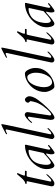

<svg xmlns="http://www.w3.org/2000/svg" viewBox="1027 -1870 858 2952"><g transform="rotate(-90 1456.0 -394.0)"><path d="M110.8 13.2Q67.4 13.2 67.4 -26.4Q67.4 -34.7 69.3 -43L144.5 -397.9Q145.5 -402.8 145.5 -405.8Q145.5 -413.1 138.2 -413.1H116.2Q103.5 -413.1 103.5 -421.9Q103.5 -431.2 110.6 -433.6Q117.7 -436 122.6 -437Q127.4 -438 134.5 -440.7Q141.6 -443.4 153.3 -452.4Q165 -461.4 177 -473.4Q189 -485.4 200.7 -498.5Q212.4 -511.7 222.7 -524.4Q249 -556.2 255.4 -562.5Q266.1 -560.1 272.5 -554.7Q268.6 -544.4 262.2 -530.8Q255.9 -517.1 250 -502.9Q234.9 -468.3 232.4 -452.1V-450.2Q232.4 -439.5 244.1 -439.5H307.6L302.2 -413.1H231.4Q218.3 -413.1 214.8 -396L147 -78.6Q144.5 -68.4 143.6 -62.3Q142.6 -56.2 141.8 -52.7Q141.1 -49.3 141.1 -47.9V-45.9Q141.1 -34.7 151.9 -34.7Q170.4 -34.7 193.4 -57.6L247.6 -111.8L254.4 -104.5Q247.6 -83.5 199.2 -39.1Q144 13.2 110.8 13.2Z M567.4 -115.7Q562 -115.7 543.5 -99.4Q524.9 -83 509.3 -69.3Q493.7 -55.7 476.3 -41Q459 -26.4 442.4 -14.6Q404.8 13.2 387.2 13.2Q369.6 13.2 358.6 -1.5Q347.7 -16.1 341.8 -36.1Q332 -70.3 332 -102.1Q332 -203.6 409.2 -296.9Q482.9 -384.8 590.3 -421.4Q643.6 -439.5 698.7 -439.5Q707 -439.5 707 -425.8L633.3 -87.9Q632.8 -84 632.3 -80.1Q631.3 -73.2 631.3 -67.1Q631.3 -61 635.3 -55.2Q639.2 -49.3 643.8 -49.3Q648.4 -49.3 655.5 -54.9Q662.6 -60.5 669.9 -67.4Q690.4 -85 695.3 -85Q703.1 -85 703.1 -76.2Q703.1 -66.9 650.4 -26.4Q597.2 15.1 583.5 15.1Q568.4 15.1 562.5 -4.9Q559.6 -15.6 559.6 -29.1Q559.6 -42.5 561 -53.7Q562.5 -64.9 564.5 -74Q566.4 -83 568.4 -91.1Q570.3 -99.1 570.8 -107.4Q571.3 -115.7 567.4 -115.7ZM628.4 -376Q628.4 -383.8 609.9 -383.8Q591.3 -383.8 566.4 -377.2Q541.5 -370.6 518.6 -358.4Q434.1 -314 410.2 -208Q399.9 -162.1 398.7 -134.3Q397.5 -106.4 398.4 -93.3Q399.4 -80.1 403.3 -68.4Q413.1 -41 439.5 -41Q474.6 -59.1 515.4 -95.7Q556.2 -132.3 580.1 -153.8Z M867.2 -45.4Q867.2 -34.7 879.4 -34.7Q898.9 -34.7 948.2 -86.4Q953.6 -91.8 956.1 -94.2L965.3 -85Q955.6 -65.9 910.2 -28.8Q857.9 13.2 831.5 13.2Q816.9 13.2 805.9 1.7Q794.9 -9.8 794.9 -22.2Q794.9 -34.7 796.4 -41.5L939.9 -711.4Q941.9 -719.2 941.9 -724.1Q941.9 -736.3 931.2 -736.3Q921.9 -736.3 906.5 -729Q891.1 -721.7 873.5 -713.4L867.2 -728.5Q1004.9 -803.2 1014.4 -803.2Q1023.9 -803.2 1023.9 -791.7Q1023.9 -780.3 1008.5 -709.7Q993.2 -639.2 971.4 -537.1Q949.7 -435.1 933.3 -359.4Q917 -283.7 905.8 -231Q894.5 -178.2 887.2 -143.6Q879.9 -108.9 875.7 -89.6Q871.6 -70.3 869.9 -61Q868.2 -51.8 867.2 -47.4Z M1157.7 -55.2Q1157.7 -36.1 1171.9 -36.1Q1196.3 -36.1 1255.4 -103.5Q1311.5 -168.5 1335 -218.3Q1358.9 -258.8 1372.6 -324.2Q1377 -343.8 1377 -351.6Q1377 -359.4 1373.3 -362.5Q1369.6 -365.7 1364.7 -370.1Q1353 -381.3 1353 -391.8Q1353 -402.3 1357.2 -411.1Q1361.3 -419.9 1368.2 -425.8Q1383.3 -439.5 1397 -439.5Q1410.6 -439.5 1419.2 -433.6Q1427.7 -427.7 1435.1 -418Q1452.1 -394.5 1452.1 -377Q1452.1 -359.4 1449.5 -347.7Q1446.8 -335.9 1442.9 -324.2Q1429.2 -282.7 1397.7 -240.2Q1366.2 -197.8 1338.1 -165Q1310.1 -132.3 1279.1 -100.1Q1248 -67.9 1218.8 -42.5Q1153.3 14.2 1123.5 14.2Q1088.9 14.2 1088.9 -46.9Q1088.9 -59.1 1090.8 -67.9L1137.7 -379.9V-381.8Q1137.7 -392.1 1126.2 -392.1Q1114.7 -392.1 1103.5 -383.5Q1092.3 -375 1081.8 -364Q1071.3 -353 1063 -342.3Q1054.7 -331.5 1051.3 -327.6L1041 -336.4Q1050.8 -356.4 1078.4 -382.8Q1106 -409.2 1119.6 -418.9Q1150.4 -442.4 1168 -442.4Q1185.5 -442.4 1197 -430.2Q1208.5 -418 1208.5 -399.4Q1208.5 -395 1207.5 -390.1L1158.7 -67.9Q1157.7 -60.1 1157.7 -55.2Z M1804.2 -439.5Q1833 -439.5 1859.4 -388.7Q1887.2 -335.9 1887.2 -283Q1887.2 -230 1875 -193.6Q1862.8 -157.2 1842 -126Q1821.3 -94.7 1793 -69.1Q1764.6 -43.5 1732.4 -25.4Q1665.5 13.2 1599.1 13.2Q1572.8 13.2 1545.4 -38.1Q1518.1 -90.3 1518.1 -135.3Q1518.1 -180.2 1530 -219.5Q1542 -258.8 1562.7 -292.2Q1583.5 -325.7 1611.3 -353Q1639.2 -380.4 1670.9 -399.4Q1737.8 -439.5 1804.2 -439.5ZM1607.9 -66.4Q1628.9 -22.9 1665.5 -22.9Q1731.9 -22.9 1775.4 -107.9Q1814 -183.6 1814 -273.4Q1814 -333.5 1787.1 -376Q1769.5 -403.3 1745.1 -403.3Q1720.7 -403.3 1700 -391.6Q1679.2 -379.9 1662.4 -360.1Q1645.5 -340.3 1632.1 -314Q1618.7 -287.6 1609.6 -258.5Q1600.6 -229.5 1595.9 -199Q1591.3 -168.5 1591.3 -147Q1591.3 -125.5 1595.2 -105.2Q1599.1 -85 1607.9 -66.4Z M2043.5 -45.4Q2043.5 -34.7 2055.7 -34.7Q2075.2 -34.7 2124.5 -86.4Q2129.9 -91.8 2132.3 -94.2L2141.6 -85Q2131.8 -65.9 2086.4 -28.8Q2034.2 13.2 2007.8 13.2Q1993.2 13.2 1982.2 1.7Q1971.2 -9.8 1971.2 -22.2Q1971.2 -34.7 1972.7 -41.5L2116.2 -711.4Q2118.2 -719.2 2118.2 -724.1Q2118.2 -736.3 2107.4 -736.3Q2098.1 -736.3 2082.8 -729Q2067.4 -721.7 2049.8 -713.4L2043.5 -728.5Q2181.2 -803.2 2190.7 -803.2Q2200.2 -803.2 2200.2 -791.7Q2200.2 -780.3 2184.8 -709.7Q2169.4 -639.2 2147.7 -537.1Q2126 -435.1 2109.6 -359.4Q2093.3 -283.7 2082 -231Q2070.8 -178.2 2063.5 -143.6Q2056.2 -108.9 2052 -89.6Q2047.9 -70.3 2046.1 -61Q2044.4 -51.8 2043.5 -47.4Z M2291.5 13.2Q2248 13.2 2248 -26.4Q2248 -34.7 2250 -43L2325.2 -397.9Q2326.2 -402.8 2326.2 -405.8Q2326.2 -413.1 2318.8 -413.1H2296.9Q2284.2 -413.1 2284.2 -421.9Q2284.2 -431.2 2291.3 -433.6Q2298.3 -436 2303.2 -437Q2308.1 -438 2315.2 -440.7Q2322.3 -443.4 2334 -452.4Q2345.7 -461.4 2357.7 -473.4Q2369.6 -485.4 2381.3 -498.5Q2393.1 -511.7 2403.3 -524.4Q2429.7 -556.2 2436 -562.5Q2446.8 -560.1 2453.1 -554.7Q2449.2 -544.4 2442.9 -530.8Q2436.5 -517.1 2430.7 -502.9Q2415.5 -468.3 2413.1 -452.1V-450.2Q2413.1 -439.5 2424.8 -439.5H2488.3L2482.9 -413.1H2412.1Q2398.9 -413.1 2395.5 -396L2327.6 -78.6Q2325.2 -68.4 2324.2 -62.3Q2323.2 -56.2 2322.5 -52.7Q2321.8 -49.3 2321.8 -47.9V-45.9Q2321.8 -34.7 2332.5 -34.7Q2351.1 -34.7 2374 -57.6L2428.2 -111.8L2435.1 -104.5Q2428.2 -83.5 2379.9 -39.1Q2324.7 13.2 2291.5 13.2Z M2748 -115.7Q2742.7 -115.7 2724.1 -99.4Q2705.6 -83 2689.9 -69.3Q2674.3 -55.7 2657 -41Q2639.6 -26.4 2623 -14.6Q2585.4 13.2 2567.9 13.2Q2550.3 13.2 2539.3 -1.5Q2528.3 -16.1 2522.5 -36.1Q2512.7 -70.3 2512.7 -102.1Q2512.7 -203.6 2589.8 -296.9Q2663.6 -384.8 2771 -421.4Q2824.2 -439.5 2879.4 -439.5Q2887.7 -439.5 2887.7 -425.8L2814 -87.9Q2813.5 -84 2813 -80.1Q2812 -73.2 2812 -67.1Q2812 -61 2815.9 -55.2Q2819.8 -49.3 2824.5 -49.3Q2829.1 -49.3 2836.2 -54.9Q2843.3 -60.5 2850.6 -67.4Q2871.1 -85 2876 -85Q2883.8 -85 2883.8 -76.2Q2883.8 -66.9 2831.1 -26.4Q2777.8 15.1 2764.2 15.1Q2749 15.1 2743.2 -4.9Q2740.2 -15.6 2740.2 -29.1Q2740.2 -42.5 2741.7 -53.7Q2743.2 -64.9 2745.1 -74Q2747.1 -83 2749 -91.1Q2751 -99.1 2751.5 -107.4Q2752 -115.7 2748 -115.7ZM2809.1 -376Q2809.1 -383.8 2790.5 -383.8Q2772 -383.8 2747.1 -377.2Q2722.2 -370.6 2699.2 -358.4Q2614.7 -314 2590.8 -208Q2580.6 -162.1 2579.3 -134.3Q2578.1 -106.4 2579.1 -93.3Q2580.1 -80.1 2584 -68.4Q2593.8 -41 2620.1 -41Q2655.3 -59.1 2696 -95.7Q2736.8 -132.3 2760.7 -153.8Z"/></g></svg>

Font: Cardo-Italic
Style: Italic
Weight: 400
Italic angle: -12°
Designer: David J. Perry
Foundry: David J. Perry
Version: Version 0.991